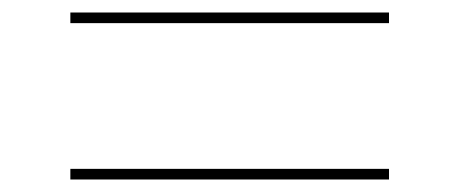

<svg xmlns="http://www.w3.org/2000/svg" viewBox="-20 -460 734 307"><path d="M92.5 -173V-190H602V-173ZM92.5 -423V-440H602V-423Z"/></svg>

Font: Anek Latin Expanded Thin
Style: Regular
Weight: 250
Width: 7
Designer: Yesha Goshar
Foundry: Ek Type
Version: Version 1.003